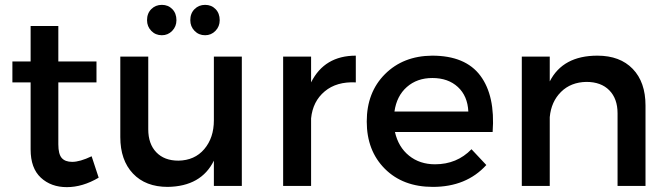

<svg xmlns="http://www.w3.org/2000/svg" viewBox="-20 -765 2745 790"><path d="M357 -122 386 -34Q320 5 255 5Q190 5 148 -34Q106 -73 106 -150V-426H31V-512H106V-658H220V-512H377V-426H220V-171Q220 -131 234 -115Q248 -99 277 -99Q309 -99 357 -122Z M646 -620Q620 -620 602.5 -638Q585 -656 585 -682Q585 -710 602.5 -727.5Q620 -745 646 -745Q672 -745 689 -727.5Q706 -710 706 -682Q706 -656 688.5 -638Q671 -620 646 -620ZM824 -620Q798 -620 780.5 -638Q763 -656 763 -682Q763 -710 780.5 -727.5Q798 -745 824 -745Q850 -745 867 -727.5Q884 -710 884 -682Q884 -656 866.5 -638Q849 -620 824 -620ZM860 -532H975V0H860V-104Q808 2 670 4Q579 4 527 -51Q475 -106 475 -201V-532H590V-233Q590 -173 623 -138.5Q656 -104 714 -104Q781 -105 820.5 -151.5Q860 -198 860 -270Z M1260 -426Q1315 -536 1444 -536V-426Q1365 -430 1316 -389Q1267 -348 1260 -278V0H1145V-532H1260Z M1758 -536Q1895 -536 1956.5 -453.5Q2018 -371 2007 -222H1605Q1619 -160 1663 -124.5Q1707 -89 1770 -89Q1860 -89 1920 -151L1981 -86Q1899 4 1761 4Q1638 4 1563.5 -70.5Q1489 -145 1489 -265Q1489 -385 1564 -460Q1639 -535 1758 -536ZM1603 -306H1907Q1904 -370 1864 -407Q1824 -444 1759 -444Q1696 -444 1654 -407Q1612 -370 1603 -306Z M2438 -536Q2531 -536 2583.5 -481.5Q2636 -427 2636 -331V0H2521V-299Q2521 -359 2487 -393.5Q2453 -428 2393 -428Q2329 -427 2288.5 -387Q2248 -347 2242 -283V0H2127V-532H2242V-430Q2296 -536 2438 -536Z"/></svg>

Font: Montserrat-Arabic
Style: Regular
Weight: 400
Designer: Mohamed Gaber
Foundry: Kief Type Foundry
Version: Version 5.008;PS 005.008;hotconv 1.0.88;makeotf.lib2.5.64775